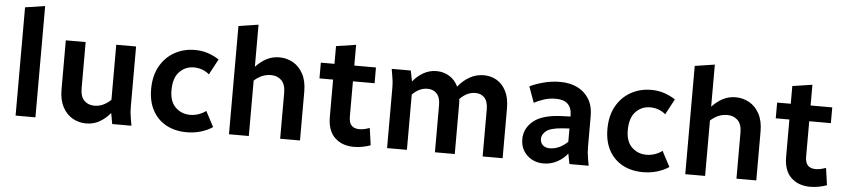

<svg xmlns="http://www.w3.org/2000/svg" viewBox="-44 -993 5554 1263"><g transform="rotate(5 2733.0 -362.0)"><path d="M80 0V-715L211 -735V0Z M366 -199V-522H497V-218Q497 -162 523 -136Q549 -110 591 -110Q648 -110 699 -158V-522H830V-124Q830 -103 831.5 -86Q833 -69 837 -47L845 0H718L705 -72Q674 -34 634.5 -11.5Q595 11 546 11Q498 11 457 -12Q416 -35 391 -82Q366 -129 366 -199Z M953 -252Q953 -338 987.5 -401Q1022 -464 1082.5 -498.5Q1143 -533 1219 -533Q1265 -533 1305 -519.5Q1345 -506 1378 -484L1323 -381Q1304 -398 1277.5 -408Q1251 -418 1221 -418Q1165 -418 1126 -377.5Q1087 -337 1087 -255Q1087 -181 1126.5 -143Q1166 -105 1223 -105Q1253 -105 1280.5 -115Q1308 -125 1327 -140L1381 -38Q1349 -16 1305 -2.5Q1261 11 1210 11Q1134 11 1076 -20Q1018 -51 985.5 -110Q953 -169 953 -252Z M1489 0V-715L1620 -735V-457Q1651 -491 1690 -512Q1729 -533 1776 -533Q1824 -533 1865.5 -510Q1907 -487 1932.5 -440Q1958 -393 1958 -323V0H1827V-303Q1827 -359 1800 -385.5Q1773 -412 1731 -412Q1671 -412 1620 -366V0Z M2050 -418V-522H2140V-639L2271 -659V-522H2414V-418H2271V-186Q2271 -145 2288.5 -126.5Q2306 -108 2341 -108Q2369 -108 2408 -122L2424 -9Q2400 0 2371.5 5.5Q2343 11 2315 11Q2236 11 2188 -35Q2140 -81 2140 -172V-418Z M2518 -522H2644L2658 -451Q2688 -488 2727.5 -510.5Q2767 -533 2814 -533Q2859 -533 2897 -510.5Q2935 -488 2957 -443Q2987 -482 3030.5 -507.5Q3074 -533 3126 -533Q3172 -533 3210.5 -511Q3249 -489 3272.5 -443.5Q3296 -398 3296 -329V0H3164V-310Q3164 -363 3141 -387.5Q3118 -412 3081 -412Q3025 -412 2978 -363Q2979 -355 2979.5 -346.5Q2980 -338 2980 -329V0H2849V-310Q2849 -363 2825.5 -387.5Q2802 -412 2765 -412Q2710 -412 2664 -365V0H2533V-398Q2533 -419 2531.5 -436Q2530 -453 2526 -474Z M3414 -136Q3414 -207 3472.5 -256Q3531 -305 3661 -310L3717 -312V-317Q3717 -420 3611 -420Q3570 -420 3534 -408.5Q3498 -397 3468 -381L3430 -486Q3468 -505 3521 -519Q3574 -533 3630 -533Q3694 -533 3743 -509.5Q3792 -486 3820.5 -440Q3849 -394 3849 -326V-124Q3849 -103 3850.5 -86Q3852 -69 3856 -47L3864 0H3737L3724 -68Q3697 -33 3655.5 -11Q3614 11 3565 11Q3524 11 3490 -7Q3456 -25 3435 -58Q3414 -91 3414 -136ZM3536 -150Q3536 -122 3553.5 -107Q3571 -92 3598 -92Q3631 -92 3661 -106Q3691 -120 3717 -145V-233L3669 -230Q3592 -224 3564 -201Q3536 -178 3536 -150Z M3966 -252Q3966 -338 4000.5 -401Q4035 -464 4095.5 -498.5Q4156 -533 4232 -533Q4278 -533 4318 -519.5Q4358 -506 4391 -484L4336 -381Q4317 -398 4290.5 -408Q4264 -418 4234 -418Q4178 -418 4139 -377.5Q4100 -337 4100 -255Q4100 -181 4139.5 -143Q4179 -105 4236 -105Q4266 -105 4293.5 -115Q4321 -125 4340 -140L4394 -38Q4362 -16 4318 -2.5Q4274 11 4223 11Q4147 11 4089 -20Q4031 -51 3998.5 -110Q3966 -169 3966 -252Z M4502 0V-715L4633 -735V-457Q4664 -491 4703 -512Q4742 -533 4789 -533Q4837 -533 4878.5 -510Q4920 -487 4945.5 -440Q4971 -393 4971 -323V0H4840V-303Q4840 -359 4813 -385.5Q4786 -412 4744 -412Q4684 -412 4633 -366V0Z M5063 -418V-522H5153V-639L5284 -659V-522H5427V-418H5284V-186Q5284 -145 5301.5 -126.5Q5319 -108 5354 -108Q5382 -108 5421 -122L5437 -9Q5413 0 5384.5 5.5Q5356 11 5328 11Q5249 11 5201 -35Q5153 -81 5153 -172V-418Z"/></g></svg>

Font: Radio Canada SemiBold
Style: Regular
Weight: 600
Designer: Charles Daoud, Etienne Aubert Bonn, Alexandre Saumier Demers, Jacques Le Bailly
Foundry: Radio-Canada
Version: Version 2.104; ttfautohint (v1.8.4.7-5d5b);gftools[0.9.28.de